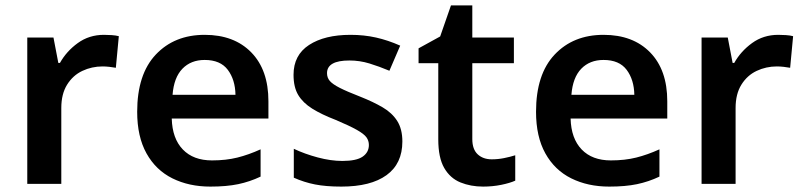

<svg xmlns="http://www.w3.org/2000/svg" viewBox="-20 -681 2976 711"><path d="M365 -552Q378 -552 393.5 -551Q409 -550 420 -547L409 -430Q399 -432 385 -433.5Q371 -435 360 -435Q320 -435 285 -418.5Q250 -402 228.5 -367.5Q207 -333 207 -281V0H81V-542H178L196 -448H202Q226 -491 268 -521.5Q310 -552 365 -552Z M738 -552Q847 -552 910.5 -487Q974 -422 974 -306V-242H616Q618 -168 657 -127.5Q696 -87 765 -87Q817 -87 859 -97.5Q901 -108 945 -128V-27Q905 -8 862 1Q819 10 759 10Q680 10 618.5 -20.5Q557 -51 522.5 -113Q488 -175 488 -267Q488 -406 557 -479Q626 -552 738 -552ZM738 -459Q687 -459 655.5 -426.5Q624 -394 619 -330H852Q851 -386 823.5 -422.5Q796 -459 738 -459Z M1470 -157Q1470 -75 1411.5 -32.5Q1353 10 1244 10Q1187 10 1146.5 2Q1106 -6 1068 -23V-130Q1108 -111 1156.5 -98Q1205 -85 1248 -85Q1300 -85 1323 -101Q1346 -117 1346 -144Q1346 -160 1337 -172.5Q1328 -185 1301.5 -200Q1275 -215 1223 -237Q1171 -257 1136.5 -278.5Q1102 -300 1084.5 -329Q1067 -358 1067 -404Q1067 -477 1124.5 -514.5Q1182 -552 1278 -552Q1328 -552 1372.5 -542Q1417 -532 1462 -512L1422 -419Q1384 -435 1348 -446Q1312 -457 1274 -457Q1191 -457 1191 -410Q1191 -393 1201.5 -381Q1212 -369 1238.5 -355.5Q1265 -342 1314 -323Q1362 -304 1397 -283.5Q1432 -263 1451 -233Q1470 -203 1470 -157Z M1801 -91Q1824 -91 1846.5 -95.5Q1869 -100 1888 -106V-12Q1868 -3 1836 3.5Q1804 10 1769 10Q1723 10 1685 -5.5Q1647 -21 1625 -59Q1603 -97 1603 -165V-447H1530V-502L1610 -546L1650 -661H1729V-542H1883V-447H1729V-166Q1729 -128 1749 -109.5Q1769 -91 1801 -91Z M2215 -552Q2324 -552 2387.5 -487Q2451 -422 2451 -306V-242H2093Q2095 -168 2134 -127.5Q2173 -87 2242 -87Q2294 -87 2336 -97.5Q2378 -108 2422 -128V-27Q2382 -8 2339 1Q2296 10 2236 10Q2157 10 2095.5 -20.5Q2034 -51 1999.5 -113Q1965 -175 1965 -267Q1965 -406 2034 -479Q2103 -552 2215 -552ZM2215 -459Q2164 -459 2132.5 -426.5Q2101 -394 2096 -330H2329Q2328 -386 2300.5 -422.5Q2273 -459 2215 -459Z M2862 -552Q2875 -552 2890.5 -551Q2906 -550 2917 -547L2906 -430Q2896 -432 2882 -433.5Q2868 -435 2857 -435Q2817 -435 2782 -418.5Q2747 -402 2725.5 -367.5Q2704 -333 2704 -281V0H2578V-542H2675L2693 -448H2699Q2723 -491 2765 -521.5Q2807 -552 2862 -552Z"/></svg>

Font: Noto Sans Bassa Vah SemiBold
Style: Regular
Weight: 600
Designer: Monotype Design Team
Foundry: Monotype Imaging Inc.
Version: Version 2.002; ttfautohint (v1.8.4.7-5d5b)